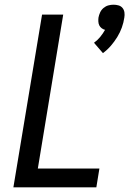

<svg xmlns="http://www.w3.org/2000/svg" viewBox="-20 -797 550 817"><path d="M418 -571 380 -615Q395 -626 406.5 -640Q418 -654 427 -670Q419 -672 412.5 -677Q406 -682 402.5 -689Q399 -696 398.5 -705Q398 -714 399 -722Q401 -733 406 -744Q411 -755 420.5 -763Q430 -771 441 -774Q452 -777 463 -777Q474 -777 484.5 -774Q495 -771 501.5 -763Q508 -755 509.5 -744Q511 -733 509 -722Q506 -701 498.5 -680Q491 -659 479 -639.5Q467 -620 452 -602.5Q437 -585 418 -571ZM37 0 159 -735H249L141 -80H403L390 0Z"/></svg>

Font: Iosevka Curly Medium Oblique
Style: Regular
Weight: 500
Italic angle: -9°
Monospace: yes
Designer: Belleve Invis
Foundry: Belleve Invis
Version: Version 11.1.0; ttfautohint (v1.8.3)